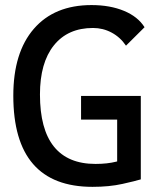

<svg xmlns="http://www.w3.org/2000/svg" viewBox="-20 -723 626 753"><path d="M342.8 9.8Q187.5 9.8 109.9 -79.6Q32.2 -168.9 32.2 -347.7Q32.2 -517.1 112.8 -610.1Q193.4 -703.1 338.9 -703.1Q411.6 -703.1 466.3 -680.4Q521 -657.7 546.9 -616.2L474.1 -543.9Q451.7 -577.1 417.7 -595.2Q383.8 -613.3 344.7 -613.3Q246.1 -613.3 191.4 -545.2Q136.7 -477.1 136.7 -352.5Q136.7 -216.3 191.4 -148.2Q246.1 -80.1 354.5 -80.1Q400.9 -80.1 436.3 -89.1Q471.7 -98.1 494.1 -104.5L532.2 -19.5Q511.7 -13.2 460.2 -1.7Q408.7 9.8 342.8 9.8ZM439.5 -19.5V-346.7H532.2V-19.5ZM297.9 -253.9V-346.7H529.3V-253.9Z"/></svg>

Font: Cascadia Mono PL
Style: Regular
Weight: 400
Monospace: yes
Designer: Aaron Bell
Foundry: Saja Typeworks
Version: Version 2102.003